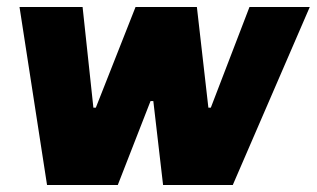

<svg xmlns="http://www.w3.org/2000/svg" viewBox="-20 -531 909 551"><path d="M115 0 36 -511H217L248 -222H255L369 -511H545L578 -222H585L696 -511H869L648 0H448L420 -241H412L318 0Z"/></svg>

Font: Chivo Medium ExtraBold
Style: Italic
Weight: 800
Italic angle: -8.05°
Version: Version 2.002